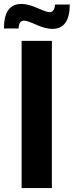

<svg xmlns="http://www.w3.org/2000/svg" viewBox="-31 -957 375 977"><path d="M235 -810Q201 -810 154 -831Q107 -852 92 -852Q64 -852 64 -812H-11Q-11 -937 78 -937Q112 -937 159.5 -916Q207 -895 220 -895Q247 -895 249 -934H324Q324 -810 235 -810ZM79 0V-749H233V0Z"/></svg>

Font: Montserrat-Arabic SemiBold
Style: Regular
Weight: 600
Designer: Mohamed Gaber
Foundry: Kief Type Foundry
Version: Version 5.008;PS 005.008;hotconv 1.0.88;makeotf.lib2.5.64775